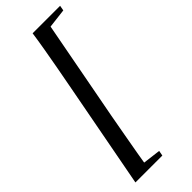

<svg xmlns="http://www.w3.org/2000/svg" viewBox="-282 -748 943 943"><g transform="rotate(-45 189.0 -276.5)"><path d="M26 161 133 -405Q143 -457 153 -512Q163 -567 172 -619Q181 -671 187 -714H280L174 -153Q165 -101 154.5 -45Q144 11 135 64.5Q126 118 119 161ZM64 161 72 119H98L218 134L213 161ZM221 -672 229 -714H378L373 -687L248 -672Z"/></g></svg>

Font: Source Serif 4 48pt SemiBold
Style: Italic
Weight: 600
Italic angle: -12°
Designer: Frank Grießhammer
Foundry: Adobe Systems Incorporated
Version: Version 4.004;hotconv 1.0.116;makeotfexe 2.5.65601